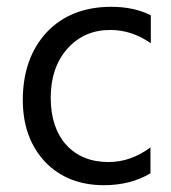

<svg xmlns="http://www.w3.org/2000/svg" viewBox="-20 -532 502 564"><path d="M422 -23Q364 12 285 12Q178 12 112 -57Q47 -127 47 -238Q47 -361 117 -437Q188 -512 307 -512Q374 -512 423 -487V-405Q367 -444 304 -444Q227 -444 178 -389Q129 -334 129 -245Q129 -157 175 -106Q221 -56 299 -56Q364 -56 422 -99Z"/></svg>

Font: A_ThatdaokhamC
Style: Regular
Weight: 400
Designer: Rangsiwut Chaisin
Foundry: Rangsiwut Chaisin
Version: Version 1.000